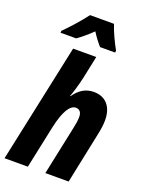

<svg xmlns="http://www.w3.org/2000/svg" viewBox="-178 -1069 877 1154"><g transform="rotate(20 260.5 -492.0)"><path d="M60 -824H160C190 -845 221 -871 254 -903C271 -875 296 -843 313 -824H409L411 -836C388 -876 357 -942 344 -984H191C155 -936 103 -878 61 -836ZM2 0H151L209 -274C232 -379 264 -432 302 -432C326 -432 339 -415 339 -387C339 -365 335 -339 329 -313L263 0H412L480 -327C487 -358 492 -393 492 -420C492 -503 451 -558 371 -558C318 -558 279 -532 247 -486H244C254 -511 272 -571 282 -617L312 -760H164Z"/></g></svg>

Font: Noto Sans Display SemiCondensed Extra
Style: Italic
Weight: 800
Width: 4
Italic angle: -12°
Designer: Monotype Design Team
Foundry: Monotype Imaging Inc.
Version: Version 1.900